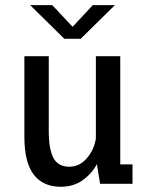

<svg xmlns="http://www.w3.org/2000/svg" viewBox="-20 -720 590 752"><path d="M218 11.5Q148.5 11.5 112 -36.2Q75.5 -84 75.5 -183.5V-500H171V-206.5Q171 -136 189.2 -101.5Q207.5 -67 252 -67Q291 -67 319.8 -99.8Q348.5 -132.5 355.5 -177.5V-500H451V-76H499V0H372L359.5 -77Q339 -39 303.2 -13.8Q267.5 11.5 218 11.5ZM98 -700H184.5L264.5 -615L343.5 -700H430L296 -568H232Z"/></svg>

Font: Trispace SemiCondensed
Style: Regular
Weight: 400
Width: 4
Designer: Tyler Finck
Foundry: Etcetera Type Company
Version: Version 1.210; ttfautohint (v1.8.3)